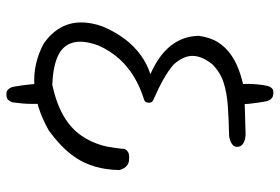

<svg xmlns="http://www.w3.org/2000/svg" viewBox="-156 -620 867 595"><g transform="rotate(90 277.5 -322.5)"><path d="M114 -25Q82 -48 66 -76.5Q50 -105 49.5 -138Q49 -171 62 -207Q78 -245 100 -274.5Q122 -304 150 -324.5Q178 -345 210 -355Q151 -381 121.5 -418.5Q92 -456 91 -505Q96 -541 111 -564.5Q126 -588 148.5 -604Q171 -620 199 -630Q227 -640 258 -646L393 -650Q393 -650 397.5 -650Q402 -650 408 -649Q414 -648 420.5 -645Q427 -642 431 -637Q435 -632 435 -623Q435 -616 430 -611Q425 -606 418.5 -603.5Q412 -601 407 -600Q402 -599 402 -599Q349 -598 308 -595Q267 -592 236 -582Q205 -572 180 -548Q162 -526 156 -505Q150 -484 156.5 -465Q163 -446 180 -427Q197 -412 224 -396.5Q251 -381 290 -364Q290 -364 292.5 -362.5Q295 -361 297 -357.5Q299 -354 298 -348Q298 -342 294.5 -339Q291 -336 287.5 -335Q284 -334 284 -334Q247 -322 216 -303Q185 -284 161 -257Q137 -230 121 -194Q103 -145 112.5 -113.5Q122 -82 155.5 -67.5Q189 -53 243 -51Q302 -64 340 -86.5Q378 -109 399.5 -140Q421 -171 431 -207Q434 -218 435.5 -228Q437 -238 438.5 -247.5Q440 -257 441 -267Q441 -267 441 -270.5Q441 -274 443.5 -278.5Q446 -283 452.5 -286.5Q459 -290 472 -289Q484 -289 491 -284Q498 -279 501.5 -272.5Q505 -266 506 -262Q507 -258 507 -258Q506 -217 496.5 -184.5Q487 -152 470.5 -126.5Q454 -101 431.5 -79.5Q409 -58 384 -40Q313 0 245 4.5Q177 9 114 -25ZM273 91Q263 92 257.5 86Q252 80 250.5 75Q249 70 249 70Q247 59 245 45.5Q243 32 241.5 16.5Q240 1 239 -14L301 -26Q302 -9 302 9Q302 27 300.5 43Q299 59 297 73Q297 73 295 77.5Q293 82 288.5 86.5Q284 91 273 91ZM241 -618Q240 -636 240 -653.5Q240 -671 241.5 -687Q243 -703 246 -717Q246 -717 247.5 -722Q249 -727 254 -732Q259 -737 269 -736Q279 -736 284.5 -731Q290 -726 292 -720Q294 -714 294 -714Q296 -703 298 -690Q300 -677 301.5 -662Q303 -647 303 -631Z"/></g></svg>

Font: Sour Gummy Black ExtraLight
Style: Regular
Weight: 250
Version: Version 1.000